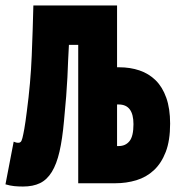

<svg xmlns="http://www.w3.org/2000/svg" viewBox="-38 -670 658 702"><path d="M46 12Q29 12 14 10.5Q-1 9 -18 4L12 -152Q17 -150 20.5 -149Q24 -148 30 -148Q34 -148 37.5 -151Q41 -154 44 -165.5Q47 -177 51 -199.5Q55 -222 60 -262Q74 -367 78 -466Q82 -565 84 -650H390V-424H398Q438 -424 472 -412.5Q506 -401 531 -376.5Q556 -352 570 -312.5Q584 -273 584 -218Q584 -156 568 -114.5Q552 -73 524.5 -47.5Q497 -22 460.5 -11Q424 0 384 0H248V-506H214Q212 -475 211 -447Q210 -419 208.5 -387.5Q207 -356 204 -318Q201 -280 196 -228Q190 -161 179.5 -115.5Q169 -70 151.5 -41.5Q134 -13 108.5 -0.5Q83 12 46 12ZM390 -136H396Q421 -136 435.5 -154Q450 -172 450 -216Q450 -288 396 -288H390Z"/></svg>

Font: Source Code Pro Black
Style: Regular
Weight: 900
Monospace: yes
Designer: Paul D. Hunt, Teo Tuominen
Foundry: Adobe Systems Incorporated
Version: Version 2.030;PS 1.000;hotconv 16.6.51;makeotf.lib2.5.65220